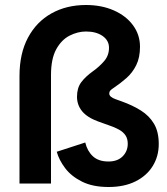

<svg xmlns="http://www.w3.org/2000/svg" viewBox="-20 -734 667 768"><path d="M207 -127 321 -164Q329 -130 351.5 -109Q374 -88 414 -88Q450 -88 470.5 -108.5Q491 -129 491 -159Q491 -179 482 -192.5Q473 -206 456 -215.5Q439 -225 415 -233L373 -248Q329 -264 308.5 -289Q288 -314 288 -347Q288 -382 304.5 -404.5Q321 -427 353 -450Q377 -467 396.5 -489.5Q416 -512 416 -543Q416 -572 390.5 -590Q365 -608 324 -608Q291 -608 258.5 -591.5Q226 -575 205 -537Q184 -499 184 -434V0H58V-430Q58 -520 92 -583.5Q126 -647 186 -680.5Q246 -714 324 -714Q386 -714 435 -692.5Q484 -671 512 -633Q540 -595 540 -547Q540 -504 525 -473.5Q510 -443 485.5 -421.5Q461 -400 434 -382Q426 -377 421.5 -372Q417 -367 417 -360Q417 -346 443 -337L468 -328Q510 -313 543.5 -292Q577 -271 596 -239Q615 -207 615 -158Q615 -109 591 -70Q567 -31 522 -8.5Q477 14 414 14Q351 14 308 -7.5Q265 -29 240.5 -61.5Q216 -94 207 -127Z"/></svg>

Font: Space Grotesk Frontify
Style: Bold
Weight: 700
Designer: Florian Karsten
Version: Version 2.000